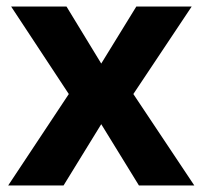

<svg xmlns="http://www.w3.org/2000/svg" viewBox="-20 -566 618 586"><path d="M190 -279 14 -546H183L289 -372L396 -546H565L387 -279L573 0H404L289 -187L174 0H5Z"/></svg>

Font: Noto Sans Cham
Style: Regular
Weight: 400
Designer: Monotype Design Team
Foundry: Monotype Imaging Inc.
Version: Version 2.002